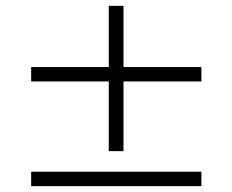

<svg xmlns="http://www.w3.org/2000/svg" viewBox="-20 -681 790 653"><path d="M665 -48H86V-97H665ZM665 -404H400V-167H350V-404H86V-453H350V-661H400V-453H665Z"/></svg>

Font: Kaisei Tokumin Medium
Style: Regular
Weight: 500
Designer: Font-Kai, 金井和夫
Foundry: KAZUO KANAI
Version: Version 5.003